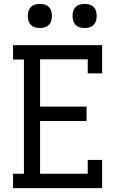

<svg xmlns="http://www.w3.org/2000/svg" viewBox="-20 -967 640 987"><path d="M47 0V-74H103V-661H47V-735H505V-590H431V-662H186V-419H425V-345H186V-74H431V-145H505V0ZM415 -823Q402 -823 390 -826.5Q378 -830 369 -839Q360 -848 356.5 -860Q353 -872 353 -885Q353 -898 356.5 -910Q360 -922 369 -931Q378 -940 390 -943.5Q402 -947 415 -947Q428 -947 440 -943.5Q452 -940 461 -931Q470 -922 473.5 -910Q477 -898 477 -885Q477 -872 473.5 -860Q470 -848 461 -839Q452 -830 440 -826.5Q428 -823 415 -823ZM185 -823Q172 -823 160 -826.5Q148 -830 139 -839Q130 -848 126.5 -860Q123 -872 123 -885Q123 -898 126.5 -910Q130 -922 139 -931Q148 -940 160 -943.5Q172 -947 185 -947Q198 -947 210 -943.5Q222 -940 231 -931Q240 -922 243.5 -910Q247 -898 247 -885Q247 -872 243.5 -860Q240 -848 231 -839Q222 -830 210 -826.5Q198 -823 185 -823Z"/></svg>

Font: Iosevka Etoile
Style: Regular
Weight: 400
Designer: Belleve Invis
Foundry: Belleve Invis
Version: Version 33.2.4